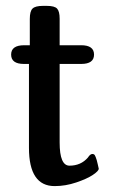

<svg xmlns="http://www.w3.org/2000/svg" viewBox="-20 -627 385 657"><path d="M63 -472.2H82V-562Q82 -588.9 91.6 -597.9Q101.1 -606.9 127 -606.9H140.1Q167 -606.9 175.5 -597.4Q184.1 -587.9 184.1 -563V-472.2H257.8Q301.8 -472.2 301.8 -440.2Q301.8 -408.2 257.8 -408.2H184.1V-139.2Q184.1 -60.1 217.8 -60.1Q256.8 -60.1 280.8 -87.9Q288.6 -100.1 295.9 -100.1Q301.8 -100.1 304.4 -95.9Q307.1 -91.8 311 -79.1Q311 -78.1 314.5 -64.9Q317.9 -51.8 317.9 -49.8Q317.9 -42 297.9 -28.6Q277.8 -15.1 241 -2.7Q204.1 9.8 167 9.8Q79.1 9.8 79.1 -121.1V-408.2H62Q18.1 -408.2 18.1 -440.2Q18.1 -472.2 63 -472.2Z"/></svg>

Font: CMU Sans Serif Demi Condensed
Style: DemiCondensed
Weight: 600
Width: 3
Version: Version 0.7.0